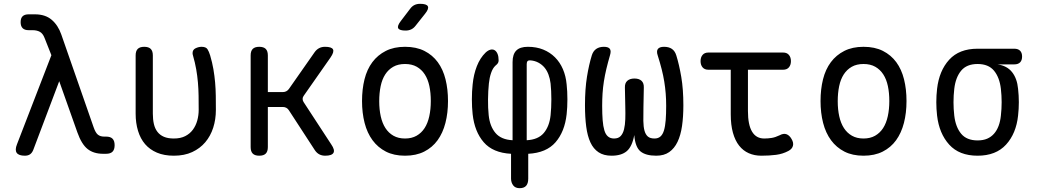

<svg xmlns="http://www.w3.org/2000/svg" viewBox="-20 -805 5440 1005"><path d="M154 -20Q148 -5 137.5 2.5Q127 10 110 10Q78 10 67.5 -5Q57 -20 69 -50L249 -516L213 -607Q204 -630 188.5 -638.5Q173 -647 150 -647H130Q109 -647 98.5 -657.5Q88 -668 88 -689Q88 -710 98.5 -720Q109 -730 130 -730H163Q217 -730 250.5 -701.5Q284 -673 301 -624L470 -139Q480 -110 492.5 -100Q505 -90 525 -90H535Q558 -90 569 -79Q580 -68 580 -45Q580 -22 569 -11Q558 0 535 0H520Q470 0 438.5 -25Q407 -50 385 -112L290 -380Z M690 -515Q690 -538 701 -549Q712 -560 735 -560Q758 -560 769 -549Q780 -538 780 -515V-210Q780 -180 785.5 -156Q791 -132 804 -115Q817 -98 838 -89Q859 -80 890 -80Q925 -80 949.5 -92.5Q974 -105 989.5 -126Q1005 -147 1012.5 -174Q1020 -201 1020 -230Q1020 -269 1019.5 -304Q1019 -339 1016 -373.5Q1013 -408 1007 -442.5Q1001 -477 990 -515Q989 -518 988.5 -521Q988 -524 988 -527Q988 -545 1004 -552.5Q1020 -560 1035 -560Q1058 -560 1066 -547.5Q1074 -535 1080 -515Q1091 -478 1097 -443Q1103 -408 1106 -373.5Q1109 -339 1109.5 -303.5Q1110 -268 1110 -230Q1110 -180 1096 -136.5Q1082 -93 1054.5 -60.5Q1027 -28 986 -9Q945 10 890 10Q839 10 801.5 -6Q764 -22 739.5 -50.5Q715 -79 702.5 -120Q690 -161 690 -210Z M1337 10Q1314 10 1303 -1Q1292 -12 1292 -35V-515Q1292 -538 1303 -549Q1314 -560 1337 -560Q1360 -560 1371 -549Q1382 -538 1382 -515V-323H1460Q1470 -323 1478 -327Q1486 -331 1492 -339L1627 -532Q1637 -546 1650.5 -553Q1664 -560 1681 -560Q1716 -560 1723 -546.5Q1730 -533 1710 -504L1570 -304Q1564 -296 1564 -287.5Q1564 -279 1569 -271L1714 -49Q1734 -20 1725.5 -5Q1717 10 1682 10Q1665 10 1651.5 3Q1638 -4 1628 -19L1492 -228Q1487 -236 1479 -240.5Q1471 -245 1461 -245H1382V-35Q1382 -12 1371 -1Q1360 10 1337 10Z M2100 10Q2042 10 2000 -11.5Q1958 -33 1930 -71Q1902 -109 1888.5 -161.5Q1875 -214 1875 -276Q1875 -338 1888 -390Q1901 -442 1929 -479.5Q1957 -517 1999.5 -538.5Q2042 -560 2100 -560Q2159 -560 2201.5 -538.5Q2244 -517 2271.5 -479.5Q2299 -442 2312 -390Q2325 -338 2325 -276Q2325 -214 2311.5 -161.5Q2298 -109 2270.5 -71Q2243 -33 2200.5 -11.5Q2158 10 2100 10ZM2100 -80Q2135 -80 2160.5 -94.5Q2186 -109 2202.5 -134.5Q2219 -160 2227 -196.5Q2235 -233 2235 -276Q2235 -319 2227.5 -354.5Q2220 -390 2203.5 -415.5Q2187 -441 2161.5 -455.5Q2136 -470 2100 -470Q2064 -470 2038.5 -455.5Q2013 -441 1996.5 -415.5Q1980 -390 1972.5 -354Q1965 -318 1965 -275Q1965 -232 1973 -196Q1981 -160 1997.5 -134.5Q2014 -109 2039.5 -94.5Q2065 -80 2100 -80ZM2155 -670Q2145 -657 2132 -651Q2119 -645 2103 -645Q2071 -645 2064.5 -657Q2058 -669 2078 -695L2126 -758Q2136 -772 2149 -778.5Q2162 -785 2179 -785Q2213 -785 2219.5 -772Q2226 -759 2205 -733Z M2700 180Q2677 180 2666 165Q2655 150 2655 130V0Q2560 -5 2512 -60.5Q2464 -116 2454 -207Q2450 -243 2450 -285Q2450 -327 2454 -363Q2459 -415 2476 -458.5Q2493 -502 2522 -530Q2535 -542 2547.5 -545Q2560 -548 2569.5 -542Q2579 -536 2584.5 -522.5Q2590 -509 2590 -489Q2590 -481 2586.5 -475Q2583 -469 2573 -461Q2559 -448 2550.5 -423Q2542 -398 2539 -368Q2535 -330 2534.5 -285Q2534 -240 2538 -202Q2544 -144 2573.5 -109Q2603 -74 2663 -71V-480Q2663 -521 2682.5 -540.5Q2702 -560 2743 -560Q2788 -560 2823.5 -545.5Q2859 -531 2885 -505Q2911 -479 2926.5 -443Q2942 -407 2946 -363Q2950 -327 2950 -285Q2950 -243 2946 -207Q2936 -116 2888 -60.5Q2840 -5 2745 0V130Q2745 155 2734 167.5Q2723 180 2700 180ZM2737 -71Q2797 -74 2826.5 -109Q2856 -144 2862 -202Q2866 -240 2866 -285Q2866 -330 2862 -368Q2859 -393 2851 -414.5Q2843 -436 2830 -451.5Q2817 -467 2798.5 -477Q2780 -487 2757 -489Q2747 -490 2742 -485.5Q2737 -481 2737 -470Z M3456 -560Q3481 -560 3497 -549Q3513 -538 3520 -515Q3535 -467 3546 -402.5Q3557 -338 3557 -254Q3557 -194 3550 -145.5Q3543 -97 3526.5 -62.5Q3510 -28 3483 -9Q3456 10 3415 10Q3360 10 3332.5 -12.5Q3305 -35 3300 -98Q3289 -38 3261 -14Q3233 10 3181 10Q3140 10 3113 -8Q3086 -26 3070.5 -59.5Q3055 -93 3048.5 -142Q3042 -191 3042 -254Q3042 -339 3052.5 -403.5Q3063 -468 3078 -516Q3085 -538 3101 -549Q3117 -560 3141 -560Q3164 -560 3172 -549.5Q3180 -539 3173 -516Q3162 -478 3154 -444.5Q3146 -411 3141 -379Q3136 -347 3134 -316Q3132 -285 3132 -251Q3132 -208 3134.5 -176Q3137 -144 3143.5 -122.5Q3150 -101 3162.5 -90.5Q3175 -80 3194 -80Q3217 -80 3229 -93Q3241 -106 3246.5 -128.5Q3252 -151 3253 -181Q3254 -211 3253 -246L3251 -346Q3250 -370 3263.5 -382Q3277 -394 3301 -394Q3325 -394 3338 -382Q3351 -370 3350 -346L3348 -243Q3347 -203 3347.5 -172Q3348 -141 3353.5 -121Q3359 -101 3371 -90.5Q3383 -80 3406 -80Q3425 -80 3437 -90.5Q3449 -101 3455.5 -122.5Q3462 -144 3464.5 -176Q3467 -208 3467 -251Q3467 -285 3464.5 -316Q3462 -347 3457 -378Q3452 -409 3443.5 -442.5Q3435 -476 3423 -514Q3415 -537 3423.5 -548.5Q3432 -560 3456 -560Z M4079 -530Q4099 -530 4109.5 -517.5Q4120 -505 4120 -485Q4120 -465 4109.5 -452.5Q4099 -440 4079 -440H3688Q3668 -440 3657.5 -452.5Q3647 -465 3647 -485Q3647 -505 3657.5 -517.5Q3668 -530 3688 -530ZM4061 -97Q4081 -108 4096.5 -102.5Q4112 -97 4123 -78Q4135 -58 4130.5 -41.5Q4126 -25 4107 -15Q4077 1 4042 5.5Q4007 10 3965 10Q3929 10 3899.5 -3Q3870 -16 3849 -42.5Q3828 -69 3816.5 -110Q3805 -151 3805 -207V-530H3895V-224Q3895 -152 3916.5 -116Q3938 -80 3980 -80Q4000 -80 4019 -83Q4038 -86 4061 -97Z M4500 10Q4442 10 4400 -11.5Q4358 -33 4330 -71Q4302 -109 4288.5 -161.5Q4275 -214 4275 -276Q4275 -338 4288 -390Q4301 -442 4329 -479.5Q4357 -517 4399.5 -538.5Q4442 -560 4500 -560Q4559 -560 4601.5 -538.5Q4644 -517 4671.5 -479.5Q4699 -442 4712 -390Q4725 -338 4725 -276Q4725 -214 4711.5 -161.5Q4698 -109 4670.5 -71Q4643 -33 4600.5 -11.5Q4558 10 4500 10ZM4500 -80Q4535 -80 4560.5 -94.5Q4586 -109 4602.5 -134.5Q4619 -160 4627 -196.5Q4635 -233 4635 -276Q4635 -319 4627.5 -354.5Q4620 -390 4603.5 -415.5Q4587 -441 4561.5 -455.5Q4536 -470 4500 -470Q4464 -470 4438.5 -455.5Q4413 -441 4396.5 -415.5Q4380 -390 4372.5 -354Q4365 -318 4365 -275Q4365 -232 4373 -196Q4381 -160 4397.5 -134.5Q4414 -109 4439.5 -94.5Q4465 -80 4500 -80Z M5201 -468Q5251 -461 5277.5 -427.5Q5304 -394 5309 -340Q5313 -305 5313 -270Q5313 -235 5309 -200Q5299 -106 5246 -48Q5193 10 5097 10Q5001 10 4948.5 -48Q4896 -106 4885 -200Q4881 -235 4881 -270Q4881 -305 4885 -340Q4896 -435 4948.5 -492.5Q5001 -550 5097 -550H5289Q5309 -550 5319.5 -539.5Q5330 -529 5330 -509Q5330 -489 5319.5 -478.5Q5309 -468 5289 -468ZM5097 -70Q5126 -70 5147 -79Q5168 -88 5183 -105Q5198 -122 5207 -146Q5216 -170 5219 -200Q5223 -235 5223 -270Q5223 -305 5219 -340Q5212 -400 5183 -435Q5154 -470 5097 -470Q5040 -470 5011 -435Q4982 -400 4975 -340Q4971 -305 4971 -270Q4971 -235 4975 -200Q4982 -140 5011 -105Q5040 -70 5097 -70Z"/></svg>

Font: Maple Mono
Style: Regular
Weight: 400
Monospace: yes
Designer: subframe7536
Version: Version 7.300